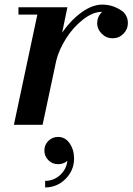

<svg xmlns="http://www.w3.org/2000/svg" viewBox="-20 -548 582 843"><path d="M41 0 144 -483.9H61V-516.1H275.9L252.9 -404.8Q290 -458.5 337.4 -493.2Q384.8 -527.8 429.2 -527.8Q480 -527.8 522 -495.1Q541.5 -475.1 541.5 -447.3Q541.5 -419.4 522 -399.9Q502.4 -379.9 474.4 -379.9Q446.3 -379.9 426.8 -399.9Q406.2 -420.4 406.7 -447.8Q407.2 -475.1 428.2 -496.1Q387.2 -496.1 343.5 -461.4Q299.8 -426.8 269.3 -377.9Q238.8 -329.1 227.1 -282.2L167 0ZM234.9 53.2Q266.6 53.2 285.9 81.5Q305.2 109.9 305.2 147.9Q305.2 200.2 267.8 237.5Q230.5 274.9 178.2 274.9V246.1Q215.8 246.1 243.7 220.7Q271.5 195.3 275.9 158.2Q258.8 172.9 234.9 172.9Q210 172.9 192.4 155.3Q174.8 137.7 174.8 112.8Q174.8 87.9 192.4 70.6Q210 53.2 234.9 53.2Z"/></svg>

Font: Fin Serif Display
Style: Italic
Weight: 400
Italic angle: -12°
Designer: J. Blake Harris
Version: Version 1.006;FEAKit 1.0